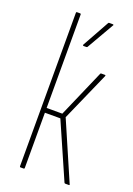

<svg xmlns="http://www.w3.org/2000/svg" viewBox="-135 -740 552 794"><g transform="rotate(20 141.5 -343.5)"><path d="M277 -5Q280 0 275 0H260Q256 0 255 -3L148 -247H80V-4Q80 0 76 0H62Q59 0 59 -4V-679Q59 -683 62 -683H76Q80 -683 80 -679V-268H149L240 -477Q241 -479 244 -479H260Q262 -479 262.5 -477.5Q263 -476 262 -474L167 -259ZM135 -561Q134 -561 133 -562.5Q132 -564 133 -566L198 -683Q200 -687 202 -687H218Q221 -687 222 -685.5Q223 -684 221 -682L153 -564Q152 -561 148 -561Z"/></g></svg>

Font: Sofia Sans Extra Condensed Thin
Style: Regular
Weight: 250
Version: Version 4.100